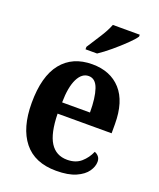

<svg xmlns="http://www.w3.org/2000/svg" viewBox="-143 -854 787 952"><g transform="rotate(20 250.5 -378.0)"><path d="M268 10Q155 10 97.5 -62Q40 -134 40 -265Q40 -406 97 -477Q154 -548 258 -548Q354 -548 409 -487Q464 -426 464 -307V-259H179Q181 -156 211.5 -108Q242 -60 301 -60Q346 -60 374 -84.5Q402 -109 417 -144Q429 -140 438 -129.5Q447 -119 447 -102Q447 -77 429 -51Q411 -25 371.5 -7.5Q332 10 268 10ZM328 -319Q328 -397 312.5 -442Q297 -487 261 -487Q225 -487 203.5 -443.5Q182 -400 181 -319ZM200 -619Q220 -651 246.5 -691.5Q273 -732 286 -766H428V-756Q417 -739 388 -711Q359 -683 324.5 -654Q290 -625 261 -606H200Z"/></g></svg>

Font: Noto Serif Lao Condensed
Style: Bold
Weight: 700
Width: 3
Designer: Monotype Design Team
Foundry: Monotype Imaging Inc.
Version: Version 2.003; ttfautohint (v1.8.4.7-5d5b)